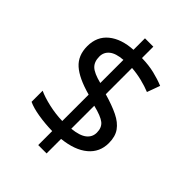

<svg xmlns="http://www.w3.org/2000/svg" viewBox="-233 -870 1039 1039"><g transform="rotate(45 286.0 -350.5)"><path d="M253 -49Q198 -50 146 -58.5Q94 -67 62 -82V-167Q96 -151 149 -139Q202 -127 253 -126V-328Q154 -355 108 -396Q62 -437 62 -508Q62 -582 113.5 -624Q165 -666 253 -671V-759H317V-672Q370 -671 413.5 -660.5Q457 -650 493 -635L466 -561Q434 -574 395.5 -583.5Q357 -593 317 -596V-395Q383 -376 427 -354.5Q471 -333 493.5 -301.5Q516 -270 516 -220Q516 -150 464 -106.5Q412 -63 317 -53V58H253ZM253 -594Q199 -590 173.5 -569Q148 -548 148 -515Q148 -475 170.5 -453.5Q193 -432 253 -417ZM317 -131Q376 -137 403 -158.5Q430 -180 430 -214Q430 -252 406 -271.5Q382 -291 317 -307Z"/></g></svg>

Font: Noto Sans NKo
Style: Regular
Weight: 400
Designer: Monotype Design Team
Foundry: Monotype Imaging Inc.
Version: Version 2.003; ttfautohint (v1.8.4.7-5d5b)